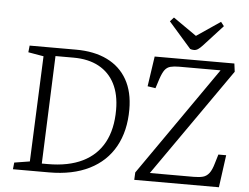

<svg xmlns="http://www.w3.org/2000/svg" viewBox="-60 -1005 1398 1080"><g transform="rotate(5 639.5 -464.5)"><path d="M51 0 55 -38 142 -52 167 -648 80 -663 84 -701H346Q449 -701 522.5 -665Q596 -629 635 -560Q674 -491 674 -392Q674 -270 625 -182Q576 -94 482 -47Q388 0 254 0ZM210 -46H244Q360 -46 439.5 -85Q519 -124 559.5 -199Q600 -274 600 -383Q600 -470 569 -530.5Q538 -591 479 -623Q420 -655 336 -655H234ZM1246 -655 820 -46H1067Q1099 -46 1119.5 -51.5Q1140 -57 1154.5 -75.5Q1169 -94 1180 -133L1195 -183H1239L1214 0H736L738 -42L1166 -656H932Q903 -656 883.5 -651Q864 -646 851.5 -629.5Q839 -613 827 -577L810 -524L765 -531L790 -701H1240ZM858 -906 879 -929 1011 -837 1145 -928 1163 -905 1054 -786Q1041 -772 1030 -764.5Q1019 -757 1007 -757Q1000 -757 995 -758Q990 -759 985 -761Z"/></g></svg>

Font: Literata Light
Style: Italic
Weight: 300
Italic angle: -2°
Designer: Latin by Veronika Burian and Jose Scaglione. Greek by Irene Vlachou. Cyrillic by Vera Evstafieva
Foundry: TypeTogether
Version: Version 3.103;gftools[0.9.29]